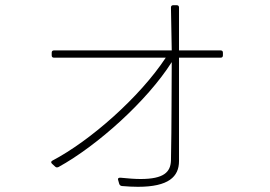

<svg xmlns="http://www.w3.org/2000/svg" viewBox="-20 -704 1040 739"><path d="M188 -482H618C518 -330 327 -162 182 -86C179 -84 177 -82 177 -80C177 -78 178 -76 180 -74L192 -63C196 -59 200 -59 205 -61C354 -143 546 -315 641 -465C640 -387 641 -222 638 -85C636 -42 611 -15 521 -15C499 -15 474 -17 444 -20C443 -20 442 -20 442 -20C437 -20 434 -18 434 -14C434 -13 435 -11 435 -10L439 4C441 9 444 11 449 12C472 14 492 15 511 15C629 15 669 -24 669 -84V-202C669 -267 669 -378 669 -482H829C835 -482 838 -485 838 -491V-501C838 -507 835 -510 829 -510H669C669 -573 669 -632 669 -675C669 -681 666 -684 660 -684H647C641 -684 638 -681 638 -675C639 -629 640 -573 641 -510H188C182 -510 179 -507 179 -501V-491C179 -485 182 -482 188 -482Z"/></svg>

Font: LINE Seed JP_OTF Thin
Style: Regular
Weight: 250
Designer: LY Corporation & Fontrix & Fontworks
Version: Version 1.007